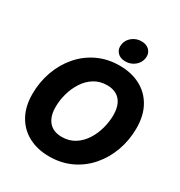

<svg xmlns="http://www.w3.org/2000/svg" viewBox="-217 -1100 1187 1263"><g transform="rotate(30 376.5 -469.0)"><path d="M340.3 11.2Q252 11.2 184.3 -24.4Q116.7 -60.1 78.6 -127.7Q40.5 -195.3 40.5 -290.5Q40.5 -379.9 69.1 -460.7Q97.7 -541.5 151.1 -604.2Q204.6 -667 279.5 -702.9Q354.5 -738.8 446.8 -738.8Q535.2 -738.8 602.8 -703.4Q670.4 -668 708.5 -600.3Q746.6 -532.7 746.6 -437Q746.6 -346.2 717.5 -265.4Q688.5 -184.6 634.8 -122.1Q581.1 -59.6 506.3 -24.2Q431.6 11.2 340.3 11.2ZM348.1 -141.6Q403.8 -141.6 445.6 -168Q487.3 -194.3 515.4 -237.8Q543.5 -281.2 557.6 -333Q571.8 -384.8 571.8 -436Q571.8 -484.9 556.2 -518.3Q540.5 -551.8 511 -568.8Q481.4 -585.9 439.5 -585.9Q384.3 -585.9 342.3 -559.8Q300.3 -533.7 272.2 -490.2Q244.1 -446.8 229.7 -395Q215.3 -343.3 215.3 -291.5Q215.3 -243.2 231.2 -209.5Q247.1 -175.8 276.6 -158.7Q306.2 -141.6 348.1 -141.6ZM461.9 -780.8Q422.4 -780.8 400.6 -804.7Q378.9 -828.6 384.8 -865.2Q390.6 -901.4 420.7 -925.3Q450.7 -949.2 490.2 -949.2Q529.8 -949.2 551.8 -925.3Q573.7 -901.4 567.9 -865.2Q562 -828.6 532 -804.7Q502 -780.8 461.9 -780.8Z"/></g></svg>

Font: Inter 28pt ExtraBold
Style: Italic
Weight: 800
Italic angle: -9.3988°
Designer: Rasmus Andersson
Foundry: rsms
Version: Version 4.001;git-66647c0bb